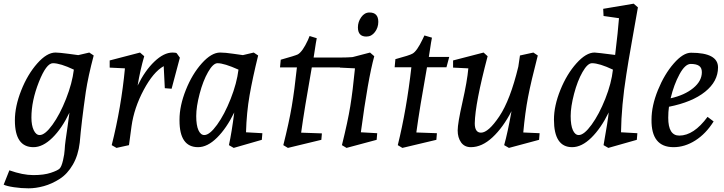

<svg xmlns="http://www.w3.org/2000/svg" viewBox="-42 -790 3939 1045"><path d="M-22 215 9 137Q82 163 139.5 163Q197 163 234.5 150.5Q272 138 282.5 127.5Q293 117 301 82.5Q309 48 310 25Q311 2 315 -26.5Q319 -55 325.5 -99.5Q332 -144 336 -177Q295 -91 243 -40Q191 11 140 11Q39 11 39 -135Q39 -211 73.5 -298Q108 -385 160.5 -444.5Q213 -504 260 -504Q279 -504 332 -497L384 -490L444 -504L468 -488Q438 -375 425 -290Q401 -122 392 -14Q384 55 354.5 106Q325 157 282.5 184Q240 211 196.5 223Q153 235 113.5 235Q74 235 34 229Q-6 223 -22 215ZM246 -446Q210 -446 169.5 -343.5Q129 -241 129 -150Q129 -108 141.5 -81.5Q154 -55 174 -55Q203 -55 243.5 -111Q284 -167 317.5 -252Q351 -337 360 -411Q286 -446 246 -446Z M897 -504Q916 -504 920 -500L937 -476L892 -307L855 -310L849 -430Q792 -398 740 -300.5Q688 -203 674 -104L660 0L592 15L566 0Q618 -206 638 -418L555 -422V-461L720 -504L743 -484Q721 -409 707 -324Q747 -406 798.5 -455Q850 -504 897 -504Z M1036 11Q935 11 935 -134Q935 -136 935 -139Q935 -214 969.5 -300.5Q1004 -387 1056.5 -445.5Q1109 -504 1156 -504Q1183 -504 1227 -497.5Q1271 -491 1280 -490L1339 -504L1363 -488Q1333 -366 1316.5 -272Q1300 -178 1297 -70L1386 -65L1383 -29L1230 15L1204 0Q1219 -68 1233 -178Q1191 -92 1139 -40.5Q1087 11 1036 11ZM1070 -55Q1099 -55 1139.5 -111Q1180 -167 1213.5 -252Q1247 -337 1256 -411Q1178 -446 1142 -446Q1118 -446 1090.5 -398Q1063 -350 1044.5 -279.5Q1026 -209 1026 -158.5Q1026 -108 1038 -81.5Q1050 -55 1070 -55Z M1819 -477Q1867 -477 1927 -484L1947 -487L1933 -423H1655Q1614 -192 1597 -68L1710 -64L1707 -29L1525 15L1500 0Q1531 -123 1546 -211.5Q1561 -300 1574 -423H1482L1486 -465Q1565 -487 1579 -494Q1605 -509 1634 -572L1643 -594L1682 -582Q1677 -557 1672 -522Q1667 -487 1665 -477Z M1972 -504 1995 -484Q1961 -361 1922 -70L2011 -65L2008 -29L1844 15L1819 0Q1851 -129 1864.5 -212Q1878 -295 1890 -418L1808 -422L1807 -461ZM1969 -722Q2017 -722 2017 -671Q2017 -640 1998.5 -615.5Q1980 -591 1952 -591Q1906 -591 1906 -641Q1906 -671 1924 -696.5Q1942 -722 1969 -722Z M2388 -424H2282Q2242 -202 2224 -69L2336 -65L2333 -29L2148 15L2123 0Q2171 -194 2197 -424H2106L2110 -468Q2188 -489 2203 -498Q2227 -511 2258 -576L2268 -597L2309 -585Q2304 -560 2299 -525Q2294 -490 2292 -480H2403Z M2521 11Q2486 11 2467.5 -15Q2449 -41 2449 -80Q2449 -119 2475 -234Q2501 -349 2507 -418L2424 -422V-461L2590 -504L2612 -484Q2544 -227 2542 -119Q2542 -68 2576 -68Q2616 -68 2675.5 -156.5Q2735 -245 2779 -427L2788 -488L2861 -504L2885 -488Q2848 -345 2832 -261.5Q2816 -178 2806 -69L2895 -65L2892 -29L2728 15L2702 0Q2721 -67 2742 -185Q2696 -96 2638.5 -42.5Q2581 11 2521 11Z M3072 11Q2973 11 2973 -139Q2973 -214 3008 -300.5Q3043 -387 3095.5 -445.5Q3148 -504 3194 -504Q3205 -504 3306 -491Q3322 -623 3327 -691L3243 -703L3241 -742L3407 -770L3430 -750Q3420 -693 3397.5 -566Q3375 -439 3367 -385Q3340 -215 3338 -70L3427 -65L3424 -29L3269 15L3243 0Q3267 -134 3271 -178Q3229 -92 3176.5 -40.5Q3124 11 3072 11ZM3180 -446Q3156 -446 3128.5 -398Q3101 -350 3082.5 -279.5Q3064 -209 3064 -158.5Q3064 -108 3076 -81.5Q3088 -55 3108 -55Q3137 -55 3178 -111.5Q3219 -168 3252.5 -252.5Q3286 -337 3294 -411Q3220 -446 3180 -446Z M3719 -503Q3866 -503 3866 -423Q3866 -347 3795.5 -290.5Q3725 -234 3599 -209Q3595 -181 3595 -149Q3595 -52 3655 -52Q3734 -52 3809 -154L3842 -129Q3800 -62 3742.5 -25.5Q3685 11 3624 11Q3502 11 3504 -139Q3504 -214 3539 -300Q3574 -386 3625 -444.5Q3676 -503 3719 -503ZM3608 -255Q3684 -272 3731 -310.5Q3778 -349 3778 -397Q3778 -421 3763 -431.5Q3748 -442 3717.5 -442Q3687 -442 3656.5 -386Q3626 -330 3608 -255Z"/></svg>

Font: Andada
Style: Italic
Weight: 400
Italic angle: -8.29999°
Designer: Carolina Giovagnoli
Foundry: Carolina Giovagnoli
Version: Version 1.003